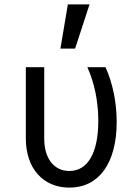

<svg xmlns="http://www.w3.org/2000/svg" viewBox="-20 -847 640 877"><path d="M462 -540H379C411 -470 429 -384 429 -295C429 -149 381 -66 297 -66C226 -66 182 -124 182 -214V-540H98V-214C98 -78 177 10 297 10C432 10 513 -102 513 -290C513 -379 495 -467 462 -540ZM389 -827H290L256 -625H323Z"/></svg>

Font: CommitMono
Style: 400Regular
Weight: 400
Monospace: yes
Designer: Eigil Nikolajsen
Foundry: Eigil Nikolajsen
Version: Version 1.143